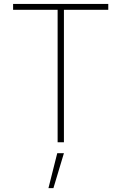

<svg xmlns="http://www.w3.org/2000/svg" viewBox="-20 -727 620 981"><path d="M46.9 -707H533.2V-676.8H306.6V0H274.4V-676.8H46.9ZM272.5 55.7H306.6L252.9 234.4H227.5Z"/></svg>

Font: Pretendard Thin
Style: Regular
Weight: 100
Designer: Base glyphs from Inter by Rasmus Andersson; Hangeul glyphs from Noto Sans CJK(Source Han Sans) by Jang Soo-young and Kan
Foundry: Kil Hyung-jin
Version: Version 1.309